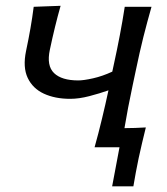

<svg xmlns="http://www.w3.org/2000/svg" viewBox="-20 -520 590 678"><path d="M314 0Q327.5 -48 340.2 -101Q353 -154 363 -201Q332 -190 295.5 -180.5Q259 -171 228 -171Q174.5 -171 135 -189.2Q95.5 -207.5 77.8 -245Q60 -282.5 72 -340Q81 -382.5 87.5 -419.8Q94 -457 99 -496L194 -499.5Q173.5 -427.5 156 -344Q144 -288 170.8 -262Q197.5 -236 256.5 -236Q275.5 -236 308.8 -243.5Q342 -251 376.5 -267L380.5 -285.5Q394 -347 403.2 -395.8Q412.5 -444.5 420.5 -496H515Q499.5 -441.5 486.2 -388.8Q473 -336 459 -268.5L448.5 -219Q439.5 -177 432.5 -140.2Q425.5 -103.5 419.5 -67.5Q438 -67.5 457 -68.2Q476 -69 495 -70Q488 -42.5 481.8 -15.5Q475.5 11.5 469.5 39Q459 89.5 451 138H376L402 0Z"/></svg>

Font: Commissioner Flair
Style: Italic
Weight: 400
Italic angle: -12°
Designer: Kostas Bartsokas
Foundry: Kostas Bartsokas
Version: Version 1.000; ttfautohint (v1.8.3)